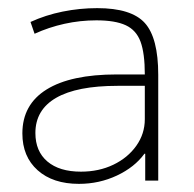

<svg xmlns="http://www.w3.org/2000/svg" viewBox="-20 -758 478 472"><path d="M174 -306Q110 -306 72.5 -339.5Q35 -373 35 -430Q35 -501 94.5 -538Q154 -575 267 -575H336Q336 -627 325.5 -655.5Q315 -684 289 -696Q263 -708 217 -708Q177 -708 138.5 -699.5Q100 -691 65 -675L55 -704Q92 -721 134 -729.5Q176 -738 219 -738Q303 -738 336 -701.5Q369 -665 369 -574V-314H337V-380H335Q311 -347 267.5 -326.5Q224 -306 174 -306ZM179 -336Q223 -336 258.5 -353Q294 -370 315 -399.5Q336 -429 336 -465V-547H269Q169 -547 118 -517.5Q67 -488 67 -431Q67 -386 96.5 -361Q126 -336 179 -336Z"/></svg>

Font: M PLUS 2 Thin ExtraLight
Style: Regular
Weight: 250
Version: Version 1.001